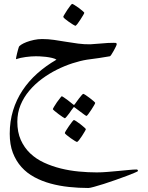

<svg xmlns="http://www.w3.org/2000/svg" viewBox="-20 -458 742 963"><path d="M457.5 58.1Q457.5 60.5 451.4 71Q445.3 81.5 437.7 93Q430.2 104.5 423.1 114Q416 123.5 413.6 123.5Q412.1 123.5 403.1 117.2Q394 110.8 383.3 102.5L356 82Q352.1 78.6 350.3 79.3Q348.6 80.1 346.7 83.5Q335.9 97.2 328.1 109.4Q320.8 119.1 314 127.2Q307.1 135.3 305.2 135.3Q304.2 135.3 294.4 128.9Q284.7 122.6 273.7 114.3Q262.7 106 253.9 98.6Q245.1 91.3 245.1 89.4Q245.1 87.4 251.5 76.7Q257.8 65.9 265.6 54.7L281.2 34.2Q288.1 24.9 289.6 24.9Q292.5 24.9 301.3 31.2L319.8 44.4Q332 53.2 345.2 64.5Q349.1 67.9 350.6 68.4Q352.1 68.8 356 63.5L374.5 38.1L388.7 20.5Q395.5 12.7 397.5 12.7Q399.9 12.7 409.7 19Q419.4 25.4 429.9 33.4Q440.4 41.5 449 48.8Q457.5 56.2 457.5 58.1ZM410.6 189.9Q410.6 191.9 404.5 202.4Q398.4 212.9 391.1 224.1Q383.8 235.4 376.5 244.6Q369.1 253.9 366.2 253.9Q363.8 253.9 354.2 248Q344.7 242.2 333.7 234.4Q322.8 226.6 314 219.2Q305.2 211.9 305.2 209.5Q305.2 206.5 311.5 196.3Q317.9 186 325.9 174.3Q334 162.6 341.3 153.3Q348.6 144 350.6 144Q353.5 144 363 150.4Q372.6 156.7 383.3 165Q394 173.3 402.3 180.7Q410.6 188 410.6 189.9ZM671.9 399.9Q671.9 401.4 655.5 408.4Q639.2 415.5 614.3 424.8L559.1 444.8Q528.8 455.6 501 464.4Q473.1 473.1 451.9 479Q430.7 484.9 423.3 484.9Q374 484.9 325.7 479.7Q277.3 474.6 233.6 462.6Q189.9 450.7 152.3 430.4Q114.7 410.2 87.4 379.6Q60.1 349.1 44.4 308.1Q28.8 267.1 28.8 212.9Q28.8 150.9 45.4 96.4Q62 42 92.8 -4.4Q123.5 -50.8 166.7 -89.4Q210 -127.9 263.2 -158.7Q255.9 -164.1 241 -167.5Q226.1 -170.9 210 -172.9Q193.8 -174.8 179.9 -175.3Q166 -175.8 160.2 -175.8Q137.2 -175.8 109.4 -172.1Q81.5 -168.5 60.1 -161.1Q60.1 -164.1 61.5 -171.9L65.4 -189.5Q67.9 -199.2 70.3 -208.3Q72.8 -217.3 74.2 -221.2Q75.2 -226.6 85.9 -233.6Q96.7 -240.7 113.3 -247.1Q129.9 -253.4 150.4 -257.8Q170.9 -262.2 191.4 -262.2Q221.2 -262.2 251.7 -257.8Q282.2 -253.4 312 -248.3Q341.8 -243.2 372.3 -239.3Q402.8 -235.4 432.6 -235.8Q461.9 -237.3 491.2 -240.2Q520.5 -243.2 548.8 -243.2Q552.7 -243.2 559.1 -242.9Q565.4 -242.7 565.4 -235.8Q565.4 -233.4 560.8 -223.6Q556.2 -213.9 550.3 -203.4Q544.4 -192.9 538.8 -184.3Q533.2 -175.8 531.2 -175.8Q508.8 -171.9 477.1 -167L416.5 -158.7Q382.8 -153.3 343.5 -140.6Q304.2 -127.9 265.1 -108.4Q226.1 -88.9 190.4 -62.5Q154.8 -36.1 127 -3.2Q99.1 29.8 83 68.8Q66.9 107.9 66.9 152.8Q66.9 204.6 84.2 243.7Q101.6 282.7 131.3 311Q161.1 339.4 200.9 357.7Q240.7 376 284.9 387Q329.1 397.9 375.5 402.3Q421.9 406.7 465.3 406.7Q490.2 406.7 518.8 404.3Q547.4 401.9 574.7 399.4L626 394.5Q649.4 392.1 664.6 392.1Q671.9 392.1 671.9 399.9ZM402.8 -394Q402.8 -391.1 396.5 -380.9L382.8 -358.9Q375.5 -347.2 368.2 -337.9Q360.8 -328.6 357.4 -328.6Q356 -328.6 346.2 -334.7Q336.4 -340.8 325.4 -348.4Q314.5 -356 305.9 -363.3Q297.4 -370.6 297.4 -373.5Q297.4 -376 303.7 -386.2L317.4 -408.2Q325.2 -419.9 332.5 -429.2Q339.8 -438.5 341.8 -438.5Q344.7 -438.5 354.7 -432.1Q364.7 -425.8 375.5 -418Q386.2 -410.2 394.5 -402.8Q402.8 -395.5 402.8 -394Z"/></svg>

Font: Simplified Naskh
Style: Regular
Weight: 400
Designer: SIL International
Foundry: Arabeyes
Version: 1.02_alpha